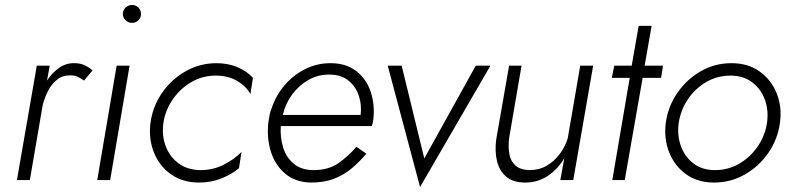

<svg xmlns="http://www.w3.org/2000/svg" viewBox="-20 -724 3174 772"><path d="M318 -400 352 -441Q336 -455 318.5 -462.5Q301 -470 280 -470Q246 -471 217.5 -451Q189 -431 169 -400L180 -460H128L48 0H100L152 -303Q160 -333 174 -360Q188 -387 210.5 -404.5Q233 -422 264 -421Q281 -421 293 -415Q305 -409 318 -400Z M485 -693.5Q474 -683 474 -668Q474 -653 485 -642.5Q496 -632 511 -632Q526 -632 536.5 -642.5Q547 -653 547 -668Q547 -683 536.5 -693.5Q526 -704 511 -704Q496 -704 485 -693.5ZM449 -460 371 0H423L501 -460Z M637 -230Q645 -282 675 -325Q705 -368 749.5 -394Q794 -420 847 -420Q897 -420 933 -399Q969 -378 987 -346L997 -411Q973 -438 934.5 -454Q896 -470 851 -470Q784 -470 726.5 -437.5Q669 -405 631.5 -350.5Q594 -296 585 -230Q577 -167 598.5 -112Q620 -57 667 -23.5Q714 10 780 10Q828 10 870 -6.5Q912 -23 941 -48L951 -113Q924 -85 881 -62.5Q838 -40 785 -40Q733 -41 697.5 -67.5Q662 -94 646 -137Q630 -180 637 -230Z M1117 -262Q1128 -308 1155 -344.5Q1182 -381 1221 -403Q1260 -425 1305 -424Q1351 -424 1380.5 -400.5Q1410 -377 1422.5 -340Q1435 -303 1430 -262ZM1109 -217H1475Q1477 -223 1478.5 -229.5Q1480 -236 1481 -242Q1488 -303 1470.5 -355Q1453 -407 1412 -438.5Q1371 -470 1309 -470Q1254 -470 1206.5 -446Q1159 -422 1124.5 -381.5Q1090 -341 1073 -291Q1067 -277 1064 -262Q1061 -247 1059 -231Q1052 -170 1069 -115Q1086 -60 1127 -25.5Q1168 9 1231 10Q1285 10 1325 -6Q1365 -22 1396 -48.5Q1427 -75 1453 -106L1413 -134Q1382 -97 1341.5 -68.5Q1301 -40 1241 -40Q1193 -40 1162.5 -64.5Q1132 -89 1119 -129.5Q1106 -170 1109 -217Z M1539 -460 1669 28 1952 -460H1893L1686 -87L1595 -460Z M2027 -168 2077 -460H2027L1975 -162Q1969 -115 1978.5 -76Q1988 -37 2015.5 -13.5Q2043 10 2092 10Q2143 10 2183.5 -17.5Q2224 -45 2249 -88L2233 0H2285L2365 -460H2313L2263 -169Q2253 -135 2231 -105.5Q2209 -76 2178.5 -58Q2148 -40 2109 -40Q2072 -41 2052.5 -58.5Q2033 -76 2028 -105Q2023 -134 2027 -168Z M2548 -620 2520 -460H2450L2440 -411H2512L2442 0H2492L2564 -411H2638L2646 -460H2572L2600 -620Z M2657 -230Q2649 -167 2670.5 -112Q2692 -57 2738.5 -23.5Q2785 10 2851 10Q2918 10 2975 -22.5Q3032 -55 3069.5 -109.5Q3107 -164 3116 -230Q3125 -294 3103 -348.5Q3081 -403 3034.5 -436.5Q2988 -470 2921 -470Q2854 -470 2797.5 -437.5Q2741 -405 2703.5 -350.5Q2666 -296 2657 -230ZM2709 -230Q2717 -282 2746 -325Q2775 -368 2819.5 -394Q2864 -420 2917 -420Q2969 -420 3004.5 -393Q3040 -366 3055.5 -323Q3071 -280 3064 -230Q3056 -178 3026.5 -135Q2997 -92 2952.5 -66Q2908 -40 2855 -40Q2803 -40 2768 -67Q2733 -94 2717.5 -137.5Q2702 -181 2709 -230Z"/></svg>

Font: Jost* 300 Light Italic
Style: Italic
Weight: 300
Italic angle: -10°
Version: Version 3.200; ttfautohint (v0.97) -l 8 -r 50 -G 200 -x 14 -